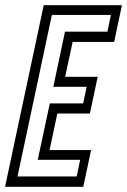

<svg xmlns="http://www.w3.org/2000/svg" viewBox="-44 -720 490 740"><path d="M-24.5 0 124.5 -700H426L396 -558.5H236L207 -424H332.5L302.5 -282.5H177L147 -141.5H307L277 0ZM23.5 -40H251.5L265 -104H101.5L148 -321.5H276.5L290 -385.5H161.5L206.5 -598H370L383.5 -662.5H156Z"/></svg>

Font: Tourney Condensed Regular
Style: Italic
Weight: 400
Width: 3
Italic angle: -12°
Designer: Tyler Finck
Foundry: Etcetera Type Co
Version: Version 1.010; ttfautohint (v1.8.3)